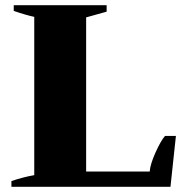

<svg xmlns="http://www.w3.org/2000/svg" viewBox="-20 -720 732 740"><path d="M24 -22Q67 -37 112 -45V-655Q79 -662 33 -678V-700H391V-675L312 -653V-59H557Q559 -87 579.5 -132.5Q600 -178 616 -196H658L637 0H24Z"/></svg>

Font: Trirong Black
Style: Regular
Weight: 900
Designer: Katatrad Team
Foundry: CadsonDemak
Version: Version 1.001